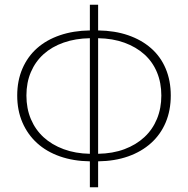

<svg xmlns="http://www.w3.org/2000/svg" viewBox="-20 -770 797 814"><path d="M396 -641V-750H361V-641Q291 -640 234 -620.5Q177 -601 137 -565.5Q97 -530 75 -479Q53 -428 53 -365Q53 -302 75 -251Q97 -200 137 -163.5Q177 -127 234 -107Q291 -87 361 -86V24H396V-86Q467 -87 523.5 -107Q580 -127 620.5 -163.5Q661 -200 682.5 -251Q704 -302 704 -365Q704 -428 682.5 -479Q661 -530 620.5 -565.5Q580 -601 523.5 -620.5Q467 -640 396 -641ZM396 -118V-608Q458 -607 507.5 -589Q557 -571 592 -539.5Q627 -508 645.5 -463.5Q664 -419 664 -365Q664 -311 645.5 -266Q627 -221 592 -188.5Q557 -156 507.5 -137.5Q458 -119 396 -118ZM361 -608V-118Q300 -119 250 -137.5Q200 -156 165 -188Q130 -220 111 -265Q92 -310 92 -365Q92 -420 111 -464.5Q130 -509 165 -540.5Q200 -572 250 -589.5Q300 -607 361 -608Z"/></svg>

Font: Spoqa Han Sans Neo Thin
Style: Regular
Weight: 100
Designer: [Spoqa Han Sans Neo] Dong-huui Kim  Younghwa Kang  Yujin Lee  [Noto Sans] Ryoko NISHIZUKA  (kana & ideographs); Paul D. 
Foundry: Spoqa (http://www.spoqa-han-sans.com)
Version: Version 1.100;hotconv 1.0.109;makeotfexe 2.5.65596